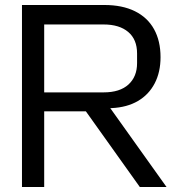

<svg xmlns="http://www.w3.org/2000/svg" viewBox="-20 -749 722 769"><path d="M68 0V-729H398Q470 -729 520.5 -704Q571 -679 597 -632Q623 -585 623 -520Q623 -460 599.5 -415Q576 -370 532.5 -344.5Q489 -319 427 -316H417L418 -321L647 0H540L324 -303H142V-379H395Q460 -379 494.5 -410.5Q529 -442 529 -496V-535Q529 -591 493.5 -621Q458 -651 395 -651H157V0Z"/></svg>

Font: Hubot Sans Condensed ExtraLight
Style: Regular
Weight: 400
Version: Version 2.000